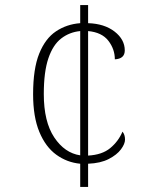

<svg xmlns="http://www.w3.org/2000/svg" viewBox="-20 -734 599 754"><path d="M295 -91Q243 -96 201 -126.5Q159 -157 134.5 -216Q110 -275 110 -364Q110 -464 134 -523.5Q158 -583 200 -611Q242 -639 295 -643V-714H326V-643Q390 -641 430 -610Q470 -579 470 -536Q470 -503 431 -501Q431 -541 405.5 -574Q380 -607 326 -612V-123Q381 -126 413 -152.5Q445 -179 461 -217Q471 -205 471 -186Q471 -169 455 -147.5Q439 -126 407 -109.5Q375 -93 326 -91V0H295ZM295 -612Q253 -608 220.5 -583Q188 -558 170 -505Q152 -452 152 -365Q152 -256 193 -194.5Q234 -133 295 -124Z"/></svg>

Font: Noto Serif ExtraLight
Style: Regular
Weight: 200
Designer: Monotype Design Team
Foundry: Monotype Imaging Inc.
Version: Version 2.015; ttfautohint (v1.8.4.7-5d5b)